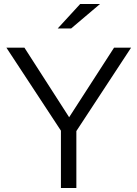

<svg xmlns="http://www.w3.org/2000/svg" viewBox="-20 -938 686 958"><path d="M284 0V-286L12 -700H102L325 -353L549 -700H634L361 -284V0ZM380 -918H479L335 -796H268Z"/></svg>

Font: Rosa Sans Light
Style: Regular
Weight: 300
Designer: Pentagram / MCKL
Foundry: Pentagram / MCKL
Version: Version 1.005;September 16, 2019;FontCreator 11.5.0.2425 64-